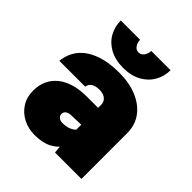

<svg xmlns="http://www.w3.org/2000/svg" viewBox="-216 -930 1083 1083"><g transform="rotate(45 325.0 -388.5)"><path d="M387 0 381 -73V-374Q381 -399 363 -413.5Q345 -428 315 -428Q284 -428 266 -416.5Q248 -405 245 -383H39Q45 -443 80 -486Q115 -529 177.5 -552Q240 -575 325 -575Q405 -575 466.5 -549.5Q528 -524 563 -477Q598 -430 598 -364V0ZM236 12Q185 12 143.5 -9.5Q102 -31 77.5 -69.5Q53 -108 53 -159Q53 -248 116 -299Q179 -350 293 -350H399L396 -216L301 -213Q281 -212 270 -203Q259 -194 259 -180Q259 -165 270.5 -156Q282 -147 301 -147Q330 -147 353 -157Q376 -167 389 -186L408 -73Q381 -31 339.5 -9.5Q298 12 236 12ZM321 -609Q258 -609 213.5 -633.5Q169 -658 146 -699Q123 -740 123 -789H277Q277 -767 289 -749.5Q301 -732 321 -732Q341 -732 353.5 -749.5Q366 -767 366 -789H520Q520 -740 496.5 -699Q473 -658 428.5 -633.5Q384 -609 321 -609Z"/></g></svg>

Font: Azeret Mono Thin Black
Style: Regular
Weight: 900
Version: Version 1.002